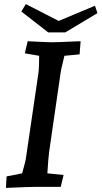

<svg xmlns="http://www.w3.org/2000/svg" viewBox="-20 -911 495 936"><path d="M12 -51 88 -66Q105 -126 107 -144L167 -553Q171 -580 171 -639L101 -651L115 -710Q213 -705 232 -705Q263 -705 343 -709L373 -710L368 -646L294 -639Q276 -569 273 -539L220 -174Q215 -138 211 -66L290 -58L276 0H148Q127 0 9 5ZM266 -809 443 -883 455 -847 298 -753H215L84 -855L106 -891Z"/></svg>

Font: Andada Pro SemiBold
Style: Italic
Weight: 600
Italic angle: -6.99998°
Designer: Carolina Giovagnoli
Foundry: Huerta Tipografica
Version: Version 3.005